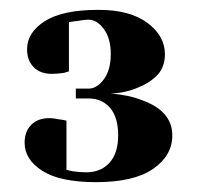

<svg xmlns="http://www.w3.org/2000/svg" viewBox="-20 -730 400 390"><path d="M30 -440Q30 -463 43.5 -476.5Q57 -490 80 -490Q88 -490 95 -488.5Q102 -487 105 -487L115 -485V-385L128 -382Q144 -380 155 -380Q185 -380 202.5 -399.5Q220 -419 220 -455Q220 -492 203.5 -511Q187 -530 160 -530H134V-550H160Q177 -550 191 -569Q205 -588 205 -620Q205 -652 191 -671Q177 -690 160 -690Q152 -690 144 -688.5Q136 -687 133 -687L120 -685V-585L110 -582Q96 -580 85 -580Q62 -580 48.5 -593.5Q35 -607 35 -630Q35 -664 71 -687Q107 -710 180 -710Q244 -710 279.5 -683.5Q315 -657 315 -620Q315 -594 300 -578Q285 -562 260 -552Q234 -541 205 -540Q242 -537 267 -527Q330 -505 330 -455Q330 -414 291 -387Q252 -360 175 -360Q102 -360 66 -383Q30 -406 30 -440Z"/></svg>

Font: Yeseva One
Style: Regular
Weight: 400
Designer: Jovanny Lemonad
Foundry: Jovanny Lemonad
Version: Version 2.000